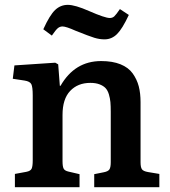

<svg xmlns="http://www.w3.org/2000/svg" viewBox="-20 -779 706 799"><path d="M415 -615.2Q394 -615.2 372.6 -621.8Q351.1 -628.4 294.9 -650.9Q254.9 -668.9 240.2 -668.9Q229 -668.9 220.2 -661.4Q211.4 -653.8 195.8 -630.9L160.2 -657.2Q187 -716.3 209.5 -737.5Q231.9 -758.8 262.2 -758.8Q292.5 -758.8 351.1 -732.9Q417 -704.1 437 -704.1Q448.2 -704.1 455.8 -711.2Q463.4 -718.3 479 -741.2L516.1 -716.8Q489.3 -659.2 467 -637.2Q444.8 -615.2 415 -615.2ZM42 0V-55.2L89.8 -64Q107.4 -67.4 111.8 -77.4Q116.2 -87.4 116.2 -111.8V-381.8Q116.2 -417 110.4 -428.7Q104.5 -440.4 82 -443.8L33.2 -451.2L40 -506.8L210 -518.1L222.2 -511.2L229 -421.9H231.9Q291 -524.9 400.9 -524.9Q448.2 -524.9 481.4 -511.5Q514.6 -498 532.2 -473.4Q549.8 -448.7 557.4 -419.9Q564.9 -391.1 564.9 -354V-104Q564.9 -83 570.6 -74.7Q576.2 -66.4 596.2 -63L643.1 -55.2V0H372.1V-54.2L411.1 -62Q429.7 -65.4 435.3 -74Q440.9 -82.5 440.9 -104V-314Q440.9 -337.9 439.5 -354Q438 -370.1 433.1 -386.5Q428.2 -402.8 419.2 -412.4Q410.2 -421.9 394.3 -428Q378.4 -434.1 356 -434.1Q303.7 -434.1 272 -400.6Q240.2 -367.2 240.2 -300.8V-107.9Q240.2 -85.9 244.9 -77.1Q249.5 -68.4 265.1 -64.9L311 -54.2V0Z"/></svg>

Font: Literata Book SemiBold
Style: Regular
Weight: 600
Designer: Latin by Veronika Burian and Jose Scaglione. Greek by Irene Vlachou. Cyrillic by Vera Evstafieva
Foundry: TypeTogether
Version: Version 2.003;PS 002.003;hotconv 1.0.88;makeotf.lib2.5.64775